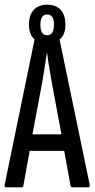

<svg xmlns="http://www.w3.org/2000/svg" viewBox="-21 -802 405 822"><path d="M363 -11Q364 0 357 0H290Q283 0 281 -7L254 -156H106L79 -7Q78 0 71 0H5Q-3 0 -1 -11L127 -633Q103 -654 103 -697Q103 -738 124 -760Q145 -782 181 -782Q218 -782 238.5 -760Q259 -738 259 -697Q259 -652 234 -633ZM152 -696Q152 -651 181 -651Q210 -651 210 -696Q210 -740 181 -740Q152 -740 152 -696ZM118 -227H242L204 -431Q198 -466 191.5 -502.5Q185 -539 181 -573H179Q174 -539 168.5 -502.5Q163 -466 156 -430Z"/></svg>

Font: Sofia Sans Extra Condensed Medium
Style: Regular
Weight: 500
Version: Version 4.100